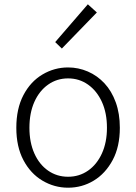

<svg xmlns="http://www.w3.org/2000/svg" viewBox="-20 -861 634 894"><path d="M297 13Q233 13 177.5 -20Q122 -53 89 -115.5Q56 -178 56 -266Q56 -355 89 -418Q122 -481 177.5 -514Q233 -547 297 -547Q345 -547 389 -528Q433 -509 466.5 -473Q500 -437 519 -384.5Q538 -332 538 -266Q538 -178 504.5 -115.5Q471 -53 416.5 -20Q362 13 297 13ZM297 -38Q349 -38 390 -66.5Q431 -95 454.5 -146.5Q478 -198 478 -266Q478 -335 454.5 -386.5Q431 -438 390 -467Q349 -496 297 -496Q245 -496 204 -467Q163 -438 140 -386.5Q117 -335 117 -266Q117 -198 140 -146.5Q163 -95 204 -66.5Q245 -38 297 -38ZM268 -635 237 -665 389 -841 431 -803Z"/></svg>

Font: Noto Sans KR Thin Light
Style: Regular
Weight: 300
Version: Version 2.004-H2;hotconv 1.0.118;makeotfexe 2.5.65603